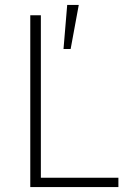

<svg xmlns="http://www.w3.org/2000/svg" viewBox="-20 -760 524 780"><path d="M461 0H103V-698H146V-38H461ZM267 -561H238L253 -740H300Z"/></svg>

Font: Anuphan ExtraLight
Style: Regular
Weight: 200
Designer: Cadson Demak
Version: Version 3.001